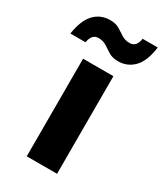

<svg xmlns="http://www.w3.org/2000/svg" viewBox="-254 -774 721 845"><g transform="rotate(30 107.0 -351.5)"><path d="M29 0V-496H183V0ZM167 -563Q139 -563 120 -574.5Q101 -586 84 -597.5Q67 -609 43 -609Q26 -609 16 -598Q6 -587 2 -564H-75Q-64 -636 -32 -669.5Q0 -703 48 -703Q77 -703 95.5 -691.5Q114 -680 131 -669Q148 -658 171 -658Q188 -658 198.5 -669Q209 -680 212 -703H289Q279 -629 246.5 -596Q214 -563 167 -563Z"/></g></svg>

Font: Rethink Sans ExtraBold
Style: Regular
Weight: 800
Designer: The Rethink Sans project authors (Hans Thiessen). DM Sans designed by Colophon Foundry.
Foundry: Rethink Communications LLC
Version: Version 1.001